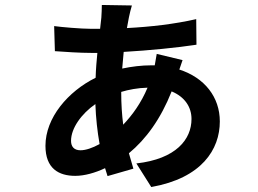

<svg xmlns="http://www.w3.org/2000/svg" viewBox="-20 -698 1040 773"><path d="M715 -456 611 -481 603 -435H589C550 -435 510 -430 472 -422L478 -489C581 -495 693 -506 771 -518L770 -621C682 -601 587 -590 491 -585L499 -628C503 -646 506 -660 511 -676L390 -678C390 -664 389 -642 388 -627L383 -582H347C306 -582 226 -589 198 -593L201 -492C239 -489 304 -485 347 -485H372C369 -454 366 -420 365 -385C254 -330 163 -224 163 -111C163 -19 217 10 283 10C320 10 363 -2 403 -21L413 11L517 -19L499 -81C568 -138 627 -219 671 -330C724 -308 751 -267 751 -219C751 -137 689 -58 529 -40L589 55C792 19 865 -96 865 -209C865 -307 804 -385 702 -418ZM574 -345C548 -283 513 -235 476 -196C471 -235 468 -279 468 -328C498 -337 534 -344 574 -345ZM381 -118C352 -102 325 -93 304 -93C278 -93 266 -108 266 -131C266 -182 308 -240 364 -279C366 -223 372 -168 381 -118Z"/></svg>

Font: Noto Sans JP
Style: Bold
Weight: 700
Designer: Ryoko NISHIZUKA 西塚涼子 (kana, bopomofo & ideographs); Paul D. Hunt (Latin, Greek & Cyrillic); Sandoll Communications 산돌커뮤니
Foundry: Adobe
Version: Version 2.004;hotconv 1.0.118;makeotfexe 2.5.65603